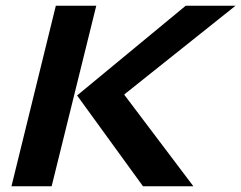

<svg xmlns="http://www.w3.org/2000/svg" viewBox="-20 -650 842 670"><path d="M315.9 -629.9 160.2 0H20L174.8 -629.9ZM414.1 -318.8 654.8 0H479L249 -316.9L627.9 -629.9H801.8L414.1 -320.8Z"/></svg>

Font: Sinkin Sans 600 SemiBold Italic
Style: Regular
Weight: 600
Italic angle: -112°
Designer: Keith Bates
Foundry: K-Type
Version: Sinkin Sans (version 1.0)  by Keith Bates   •   © 2014   www